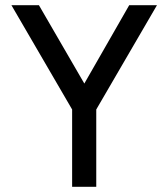

<svg xmlns="http://www.w3.org/2000/svg" viewBox="-20 -720 648 740"><path d="M258 0V-298L24 -700H130L305 -398L478 -700H585L351 -298V0Z"/></svg>

Font: Zen Kaku Gothic Antique Medium
Style: Regular
Weight: 500
Designer: Yoshimichi Ohira
Foundry: Positype
Version: Version 1.002